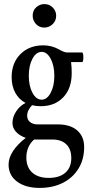

<svg xmlns="http://www.w3.org/2000/svg" viewBox="-20 -647 432 940"><path d="M179 -127Q157 -127 137 -132Q113 -107 113 -80Q113 -61 127 -49.5Q141 -38 164 -38H263Q324 -38 358 -8.5Q392 21 392 73Q392 133 364.5 178Q337 223 288 248Q239 273 174 273Q105 273 63.5 242Q22 211 22 159Q22 126 43.5 93Q65 60 106 28Q75 17 58 -2Q41 -21 41 -45Q41 -74 59 -101.5Q77 -129 105 -143Q73 -160 55 -192.5Q37 -225 37 -269Q37 -339 80 -382Q123 -425 192 -425Q233 -425 269 -405Q295 -390 309 -390H382Q386 -390 387.5 -378Q389 -366 387.5 -354.5Q386 -343 382 -343H328Q330 -328 330.5 -314.5Q331 -301 331 -288Q331 -214 289.5 -170.5Q248 -127 179 -127ZM184 -159Q210 -159 228 -192.5Q246 -226 246 -276Q246 -326 228 -359.5Q210 -393 184 -393Q157 -393 139 -359.5Q121 -326 121 -276Q121 -226 139 -192.5Q157 -159 184 -159ZM218 224Q271 224 300 198.5Q329 173 329 127Q329 83 304.5 59.5Q280 36 236 36H147Q109 70 109 124Q109 172 138 198Q167 224 218 224ZM197 -512Q172 -512 156 -529.5Q140 -547 140 -570Q140 -596 157.5 -611.5Q175 -627 197 -627Q222 -627 238.5 -610Q255 -593 255 -570Q255 -545 237.5 -528.5Q220 -512 197 -512Z"/></svg>

Font: Junicode Two Beta Condensed Medium
Style: Regular
Weight: 500
Width: 3
Designer: Peter S. Baker
Foundry: Briery Creek Software
Version: Version 1.053; ttfautohint (v1.8.4)